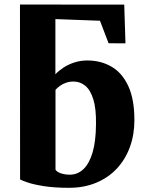

<svg xmlns="http://www.w3.org/2000/svg" viewBox="-20 -840 661 870"><path d="M293 11Q226.5 11 179.2 3.5Q132 -4 105 -13.2Q78 -22.5 71 -27L70.5 -819.5L543 -819L548.5 -643.5L472 -644L433 -746L231 -753.5V-503.5Q246 -519.5 267.8 -533.8Q289.5 -548 317 -557Q344.5 -566 376 -566Q436.5 -566 484.8 -538.2Q533 -510.5 561 -450.8Q589 -391 589 -295.5Q589 -229.5 568.5 -173.5Q548 -117.5 509.5 -76.2Q471 -35 416 -12Q361 11 293 11ZM296.5 -48.5Q331.5 -48.5 358 -73.5Q384.5 -98.5 399.5 -149.2Q414.5 -200 415 -277.5Q416 -348 402.8 -390.2Q389.5 -432.5 366.2 -451.5Q343 -470.5 313 -470.5Q294.5 -470.5 279 -465Q263.5 -459.5 251.5 -450.8Q239.5 -442 231.5 -433V-71.5Q236.5 -61.5 255 -55Q273.5 -48.5 296.5 -48.5Z"/></svg>

Font: Merriweather 28pt Black
Style: Regular
Weight: 900
Version: Version 2.100